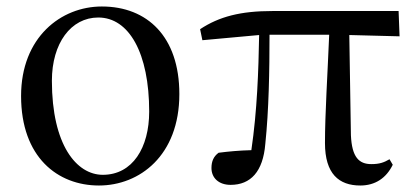

<svg xmlns="http://www.w3.org/2000/svg" viewBox="-20 -557 1278 592"><path d="M285 15C410 15 533 -77 533 -267C533 -444 434 -537 294 -537C168 -537 45 -442 45 -261C45 -72 158 15 285 15ZM297 -18C216 -18 140 -110 140 -308C140 -424 199 -503 283 -503C378 -503 440 -393 440 -213C440 -102 389 -18 297 -18Z M1091 15C1137 15 1171 -8 1191 -49L1181 -66C1164 -56 1150 -51 1125 -51C1087 -51 1065 -72 1062 -140L1057 -449L1212 -445L1209 -523H820C722 -523 656 -506 597 -467L604 -433L779 -449C777 -339 773 -216 755 -94C717 -93 685 -90 654 -86C639 -75 632 -60 632 -39C632 -8 655 13 691 13C753 13 791 -28 798 -113C809 -218 811 -339 811 -450H995C990 -328 982 -205 982 -116C982 -21 1025 15 1091 15Z"/></svg>

Font: Noto Serif HK Medium
Style: Regular
Weight: 500
Designer: Ryoko NISHIZUKA 西塚涼子 (kana & ideographs); Frank Grießhammer (Latin, Greek & Cyrillic); Wenlong ZHANG 张文龙 (bopomofo); San
Foundry: Adobe
Version: Version 2.001;hotconv 1.1.0;makeotfexe 2.6.0